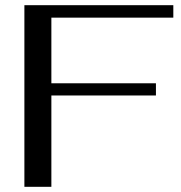

<svg xmlns="http://www.w3.org/2000/svg" viewBox="-20 -720 696 740"><path d="M74 -700H648V-652H178V-399H581V-352H178V0H74Z"/></svg>

Font: Fahkwang
Style: Regular
Weight: 400
Version: Version 1.000; ttfautohint (v1.6)